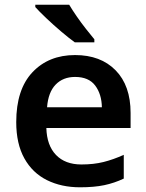

<svg xmlns="http://www.w3.org/2000/svg" viewBox="-20 -786 621 816"><path d="M299 -552Q408 -552 471.5 -487Q535 -422 535 -306V-242H177Q179 -168 218 -127.5Q257 -87 326 -87Q378 -87 420 -97.5Q462 -108 506 -128V-27Q466 -8 423 1Q380 10 320 10Q241 10 179.5 -20.5Q118 -51 83.5 -113Q49 -175 49 -267Q49 -406 118 -479Q187 -552 299 -552ZM299 -459Q248 -459 216.5 -426.5Q185 -394 180 -330H413Q412 -386 384.5 -422.5Q357 -459 299 -459ZM274 -766Q287 -744 306 -716.5Q325 -689 345.5 -663Q366 -637 381 -619V-606H298Q273 -624 240 -652Q207 -680 176.5 -709Q146 -738 130 -756V-766Z"/></svg>

Font: Noto Sans SemiBold
Style: Regular
Weight: 600
Designer: Monotype Design Team
Foundry: Monotype Imaging Inc.
Version: Version 2.007